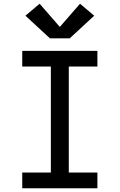

<svg xmlns="http://www.w3.org/2000/svg" viewBox="-20 -1007 640 1027"><path d="M99 0V-84H252V-651H99V-735H501V-651H348V-84H501V0ZM247 -802 116 -923 192 -987 300 -863 408 -987 484 -923 353 -802Z"/></svg>

Font: Iosevka Curly Medium Extended
Style: Regular
Weight: 500
Width: 7
Monospace: yes
Designer: Belleve Invis
Foundry: Belleve Invis
Version: Version 11.1.0; ttfautohint (v1.8.3)